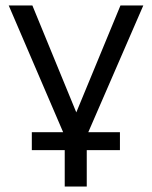

<svg xmlns="http://www.w3.org/2000/svg" viewBox="-20 -506 558 706"><path d="M218 180V46H97V-20H222V3L12 -486H99L274 -60H247L423 -486H507L296 0V-20H421V46H299V180Z"/></svg>

Font: NunitoSans1
Style: Book
Weight: 400
Designer: Vernon Adams
Foundry: Vernon Adams
Version: Version 3.101;gftools[0.9.27]